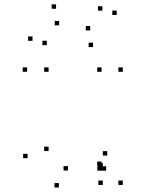

<svg xmlns="http://www.w3.org/2000/svg" viewBox="-20 -829 660 871"><path d="M446.2 -69.2V-89.2H426.2V-69.2ZM446.2 10V-10H426.2V10ZM537 10V-10H517V10ZM537 -503.3V-523.3H517V-503.3ZM441 -503.3V-523.3H421V-503.3ZM441 -76.2V-96.2H421V-76.2ZM105 -111.2V-131.2H85V-111.2ZM247 21.5V1.5H227V21.5ZM441.5 -54.7V-74.7H421.5V-54.7ZM461.5 -54.7V-74.7H441.5V-54.7ZM466.5 -123.3V-143.3H446.5V-123.3ZM288.2 -55.5V-75.5H268.2V-55.5ZM200.5 -143.8V-163.8H180.5V-143.8ZM200.5 -503.3V-523.3H180.5V-503.3ZM103 -503.3V-523.3H83V-503.3ZM127.5 -643.8V-663.8H107.5V-643.8ZM192.5 -624.2V-644.2H172.5V-624.2ZM248.2 -714V-734H228.2V-714ZM402.2 -615.5V-635.5H382.2V-615.5ZM509.5 -761V-781H489.5V-761ZM444.5 -780.7V-800.7H424.5V-780.7ZM389.2 -690.8V-710.8H369.2V-690.8ZM234.3 -789.3V-809.3H214.3V-789.3Z"/></svg>

Font: Monaspace Argon Dots Var
Style: Regular
Weight: 400
Designer: Riley Cran and the Lettermatic Team
Version: Version 1.100 (Monaspace Argon Dots)